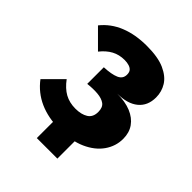

<svg xmlns="http://www.w3.org/2000/svg" viewBox="-182 -630 859 859"><g transform="rotate(45 247.5 -200.0)"><path d="M236 20Q165 20 110 -4.5Q55 -29 18 -78L101 -161Q126 -127 155 -111Q184 -95 222 -95Q259 -95 282 -109.5Q305 -124 305 -157Q305 -186 288.5 -198Q272 -210 244 -212.5Q216 -215 181 -211V-316Q228 -318 253 -329Q278 -340 278 -366Q278 -381 271.5 -389Q265 -397 252.5 -401Q240 -405 224 -405Q190 -405 163 -390.5Q136 -376 113 -347L30 -430Q66 -475 121.5 -497.5Q177 -520 250 -520Q321 -520 363 -501Q405 -482 423.5 -452Q442 -422 442 -386Q442 -333 406.5 -304Q371 -275 307 -275Q358 -275 394 -260Q430 -245 449.5 -217.5Q469 -190 469 -151Q469 -104 441.5 -65Q414 -26 362.5 -3Q311 20 236 20ZM193 120V0H323V120Z"/></g></svg>

Font: Moderustic
Style: Bold
Weight: 700
Designer: Tural Alisoy
Foundry: TAFT Foundry
Version: Version 2.120